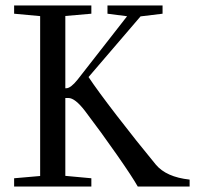

<svg xmlns="http://www.w3.org/2000/svg" viewBox="-20 -683 736 703"><path d="M31.7 0V-30.3L127 -38.6V-624L31.7 -632.8V-663.1H314.5V-632.8L219.2 -624.5V-359.9H222.7Q238.8 -359.9 264.2 -391.6L445.3 -623.5L373.5 -632.8V-663.1H575.2V-632.8L494.6 -623L304.2 -400.9Q336.9 -351.6 408 -259.3Q479 -167 550.3 -80.6Q588.4 -34.7 674.3 -25.4V0H484.4Q465.3 -34.2 408.4 -115.7Q351.6 -197.3 291.5 -276.4Q254.9 -324.2 230.5 -324.2H219.2V-39.1L314.5 -30.3V0Z"/></svg>

Font: Elstob 10pt
Style: Regular
Weight: 400
Designer: Peter S. Baker
Version: Version 1.015